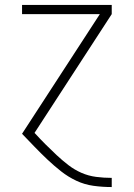

<svg xmlns="http://www.w3.org/2000/svg" viewBox="-20 -540 540 775"><path d="M430 215Q393 215 357 210Q321 205 288 189.5Q255 174 226.5 151.5Q198 129 171.5 104Q145 79 119.5 52.5Q94 26 69 0L383 -483H69V-520H431V-483L119 -3H120L121 -2Q142 21 164 43Q186 65 208.5 86Q231 107 255.5 126Q280 145 308.5 157.5Q337 170 368 174Q399 178 430 178H431V215Z"/></svg>

Font: Iosevka SS18 Extralight
Style: Regular
Weight: 200
Monospace: yes
Designer: Belleve Invis
Foundry: Belleve Invis
Version: Version 25.1.1; ttfautohint (v1.8.4)